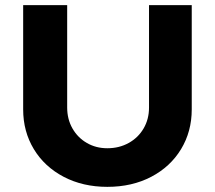

<svg xmlns="http://www.w3.org/2000/svg" viewBox="-20 -720 835 746"><path d="M70 -295V-700H241V-302Q241 -257 261.5 -221Q282 -185 317.5 -164.5Q353 -144 397 -144Q443 -144 480 -164.5Q517 -185 538 -221Q559 -257 559 -302V-700H725V-295Q725 -209 683.5 -140.5Q642 -72 567.5 -33Q493 6 397 6Q302 6 227.5 -33Q153 -72 111.5 -140.5Q70 -209 70 -295Z"/></svg>

Font: Lexend Exa HM Xlight
Style: Bold
Weight: 700
Designer: Bonnie Shaver-Troup, Thomas Jockin, Octavio Pardo
Foundry: Lexend
Version: Version 1.091